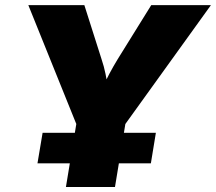

<svg xmlns="http://www.w3.org/2000/svg" viewBox="-20 -748 864 768"><path d="M243.7 0 285.2 -252 93.3 -727.5H317.4L386.2 -511.2Q396 -482.4 402.1 -452.4Q408.2 -422.4 413.6 -385.3H384.8Q401.4 -422.4 417.2 -452.4Q433.1 -482.4 450.7 -511.2L585 -727.5H823.7L481.4 -252L439.9 0ZM129.9 -94.7 150.4 -216.8H603.5L583.5 -94.7Z"/></svg>

Font: Inter 18pt Black
Style: Italic
Weight: 900
Italic angle: -9.3988°
Designer: Rasmus Andersson
Foundry: rsms
Version: Version 4.001;git-66647c0bb